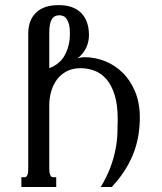

<svg xmlns="http://www.w3.org/2000/svg" viewBox="-20 -747 647 767"><path d="M92.8 -612.3Q92.8 -667 124.3 -696.8Q155.8 -726.6 213.9 -726.6Q273.4 -726.6 304.4 -695.1Q335.4 -663.6 335.4 -606.4Q335.4 -581.1 325 -557.6Q314.5 -534.2 289.6 -513.2Q294.9 -515.6 303 -517.1Q311 -518.6 316.9 -518.6Q359.4 -518.6 399.4 -502.7Q439.5 -486.8 470.5 -456.1Q501.5 -425.3 520 -380.4Q538.6 -335.4 538.6 -277.3Q538.6 -244.1 533.4 -210Q528.3 -175.8 515.6 -140.9Q502.9 -106 481.2 -70.8Q459.5 -35.6 426.3 0H382.3Q407.2 -41 420.9 -78.1Q434.6 -115.2 441.2 -148.9Q447.8 -182.6 449 -213.1Q450.2 -243.7 450.2 -271.5Q450.2 -327.1 438.5 -366Q426.8 -404.8 406.5 -429Q386.2 -453.1 359.1 -463.9Q332 -474.6 301.8 -474.6Q270 -474.6 246.3 -462.2Q222.7 -449.7 207.3 -429Q191.9 -408.2 184.3 -381.3Q176.8 -354.5 176.8 -326.2V-72.8Q176.8 -55.7 180.9 -47.4Q185.1 -39.1 191.4 -39.1H204.6V0H65.4V-39.1H78.6Q92.8 -39.1 92.8 -72.8ZM259.3 -613.3Q259.3 -634.8 255.9 -648.7Q252.4 -662.6 246.6 -670.9Q240.7 -679.2 233.2 -682.6Q225.6 -686 217.8 -686Q195.8 -686 186.3 -669.2Q176.8 -652.3 176.8 -615.2V-474.6Q220.2 -491.2 239.7 -528.3Q259.3 -565.4 259.3 -613.3Z"/></svg>

Font: Arian Grqi
Style: Regular
Weight: 400
Designer: Ruben Hakobyan (Tarumian)
Foundry: Ruben Hakobyan (Tarumian)
Version: Version 1.003